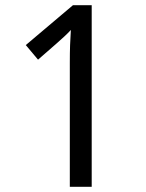

<svg xmlns="http://www.w3.org/2000/svg" viewBox="-20 -810 560 737"><path d="M332 -93H248V-568Q248 -608 249 -636.5Q250 -665 252 -695Q240 -682 227.5 -670.5Q215 -659 197 -643L126 -581L79 -637L260 -790H332Z"/></svg>

Font: Noto Sans Kannada UI SemiCondensed
Style: Regular
Weight: 400
Width: 4
Designer: Jelle Bosma - Monotype Design Team
Foundry: Monotype Imaging Inc.
Version: Version 2.005; ttfautohint (v1.8.4.7-5d5b)